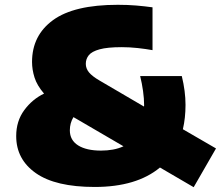

<svg xmlns="http://www.w3.org/2000/svg" viewBox="-20 -770 920 800"><path d="M374.5 9Q211.5 9 129.5 -48.5Q47.5 -106 47.5 -203Q47.5 -265.5 81 -311Q114.5 -356.5 163.5 -380Q134 -414.5 123.8 -447.2Q113.5 -480 113.5 -512Q113.5 -622.5 201 -686.2Q288.5 -750 471 -750Q512.5 -750 547.8 -747Q583 -744 615.5 -739.5V-561Q588.5 -566 554 -569.8Q519.5 -573.5 487.5 -573.5Q427.5 -573.5 395 -564.5Q362.5 -555.5 350 -540Q337.5 -524.5 337.5 -504Q337.5 -484.5 351 -468.2Q364.5 -452 395.5 -434L580 -326Q580.5 -328 580.5 -331Q580.5 -359 576 -391Q571.5 -423 564 -453H737.5Q753 -389.5 753 -333Q753 -278.5 742 -231.5L880 -151.5L787 10L646.5 -72Q549 9 374.5 9ZM271 -227Q271 -186 305.5 -164.2Q340 -142.5 401 -142.5Q427 -142.5 450.5 -146.8Q474 -151 494.5 -160.5L302.5 -272.5Q294 -277.5 286 -282Q271 -257 271 -227Z"/></svg>

Font: Encode Sans Semi Expanded Black
Style: Regular
Weight: 900
Width: 6
Designer: Multiple Designers
Foundry: Impallari Type
Version: Version 3.000; ttfautohint (v1.8.3) -l 8 -r 50 -G 200 -x 14 